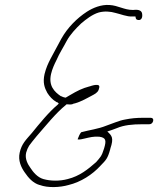

<svg xmlns="http://www.w3.org/2000/svg" viewBox="-20 -723 636 771"><path d="M59 -110C52 -78 65 -51 79 -31C94 -9 112 12 139 20H140C172 32 220 30 255 20C305 8 351 -22 383 -57C406 -81 412 -85 423 -125V-126C438 -170 429 -178 411 -195C425 -199 434 -203 448 -208C478 -221 513 -224 550 -224H579C587 -224 593 -229 595 -237C597 -245 593 -250 585 -250H556C528 -250 507 -248 482 -243C458 -239 430 -226 406 -218C374 -205 339 -201 306 -192C300 -185 296 -175 293 -167C291 -162 292 -163 295 -163C300 -162 313 -165 321 -167C338 -171 357 -176 378 -174H379C405 -170 408 -160 398 -127C388 -94 382 -91 366 -72C333 -43 300 -16 252 -4C219 5 182 4 154 -4C130 -11 113 -32 102 -49C92 -63 79 -85 85 -110C88 -121 92 -130 97 -138C103 -147 115 -161 127 -176C164 -218 202 -267 245 -302L247 -304H250C258 -303 266 -303 272 -305L273 -306C301 -312 324 -326 347 -338C360 -345 371 -350 376 -362C382 -378 378 -381 371 -382C363 -383 351 -380 340 -376H339C309 -368 290 -358 261 -341L244 -331H242C236 -332 231 -334 225 -337H224C199 -354 174 -378 185 -426C190 -447 198 -464 207 -482C219 -510 234 -532 248 -559C262 -585 286 -610 306 -629C325 -645 350 -665 377 -673C400 -679 424 -677 444 -671C462 -667 492 -655 510 -657H524C525 -649 526 -646 530 -644C545 -638 553 -650 551 -665V-666C550 -680 538 -686 515 -683H514C478 -683 455 -701 419 -703C386 -705 354 -692 329 -676C289 -650 251 -612 226 -567C218 -552 211 -539 205 -528L184 -489C173 -468 165 -450 159 -426C151 -391 159 -370 170 -350C179 -336 190 -323 207 -313C210 -313 214 -310 216 -307L212 -303C176 -273 138 -226 108 -189C84 -161 67 -146 59 -110ZM406 -218Z"/></svg>

Font: Stray Cat
Style: LtObl
Weight: 300
Version: Version 1.0